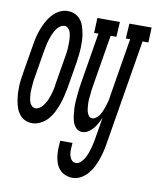

<svg xmlns="http://www.w3.org/2000/svg" viewBox="-104 -593 721 882"><g transform="rotate(10 256.5 -152.5)"><path d="M68 8Q50 8 35 1Q20 -6 9.5 -19Q-1 -32 -6.5 -47.5Q-12 -63 -15 -80Q-18 -97 -19 -114Q-20 -131 -19.5 -148.5Q-19 -166 -16.5 -184Q-14 -202 -11 -219L9 -339Q12 -359 16.5 -379Q21 -399 28 -418.5Q35 -438 45 -457Q55 -476 69 -492Q83 -508 102 -518Q121 -528 141 -528Q159 -528 174.5 -521Q190 -514 200.5 -501Q211 -488 216 -472.5Q221 -457 224.5 -440Q228 -423 228.5 -406Q229 -389 228.5 -371.5Q228 -354 225.5 -336Q223 -318 221 -301L201 -181Q197 -161 192.5 -141Q188 -121 181 -101.5Q174 -82 164.5 -63Q155 -44 141 -28Q127 -12 107 -2Q87 8 68 8ZM72 -62Q81 -62 90 -68Q99 -74 105 -81.5Q111 -89 116.5 -98.5Q122 -108 125.5 -117Q129 -126 132 -135.5Q135 -145 137.5 -154.5Q140 -164 141.5 -173.5Q143 -183 144 -192L164 -312Q166 -323 167.5 -333Q169 -343 170 -353.5Q171 -364 171 -374.5Q171 -385 171 -395Q171 -405 169.5 -415.5Q168 -426 165 -435Q162 -444 155 -451Q148 -458 138 -458Q128 -458 119 -452Q110 -446 104 -438.5Q98 -431 93 -421.5Q88 -412 84.5 -403Q81 -394 78 -384.5Q75 -375 72.5 -365.5Q70 -356 68.5 -346.5Q67 -337 65 -328L45 -208Q43 -197 41.5 -187Q40 -177 39.5 -166.5Q39 -156 38 -145.5Q37 -135 37.5 -125Q38 -115 39.5 -104.5Q41 -94 44 -85Q47 -76 54.5 -69Q62 -62 72 -62ZM295 223Q277 223 261 216.5Q245 210 234 198Q223 186 217 170Q211 154 209 136.5Q207 119 207.5 101Q208 83 210 65H267Q266 79 265 92.5Q264 106 266.5 119Q269 132 276.5 142.5Q284 153 298 153Q310 153 320.5 143Q331 133 337.5 121.5Q344 110 348.5 97.5Q353 85 356.5 72.5Q360 60 362.5 47.5Q365 35 367 23L383 -73Q377 -59 369.5 -45.5Q362 -32 352.5 -20.5Q343 -9 329.5 -0.5Q316 8 302 8Q285 8 274 -3Q263 -14 258 -28Q253 -42 251 -58Q249 -74 248 -90Q247 -106 248 -122Q249 -138 250.5 -154Q252 -170 254 -186.5Q256 -203 259 -219L297 -450H277L280 -520H385L381 -450H354L314 -208Q312 -198 311 -187.5Q310 -177 309 -167Q308 -157 307 -146.5Q306 -136 306.5 -126Q307 -116 308 -106Q309 -96 311.5 -87Q314 -78 320 -70Q326 -62 336 -62Q345 -62 353 -68Q361 -74 366.5 -81Q372 -88 376 -96.5Q380 -105 383.5 -113.5Q387 -122 389.5 -130.5Q392 -139 394.5 -148Q397 -157 398.5 -165.5Q400 -174 401 -183L445 -450H425L429 -520H533L530 -450H503L423 34Q420 54 415.5 73.5Q411 93 404.5 112.5Q398 132 389 150.5Q380 169 366 185.5Q352 202 333.5 212.5Q315 223 295 223Z"/></g></svg>

Font: Iosevka Curly Slab
Style: Italic
Weight: 400
Italic angle: -9°
Monospace: yes
Designer: Belleve Invis
Foundry: Belleve Invis
Version: Version 22.1.2; ttfautohint (v1.8.4)